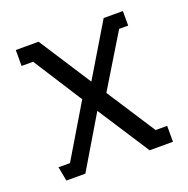

<svg xmlns="http://www.w3.org/2000/svg" viewBox="-94 -568 644 657"><g transform="rotate(-20 228.0 -239.5)"><path d="M40 0 30 -52H72L186 -243L72 -421H30V-479H113L236 -289L350 -479H420V-426H387L271 -235L386 -58H428V0H343L221 -188L109 0Z"/></g></svg>

Font: Kreon Light
Style: Regular
Weight: 300
Designer: Julia Petretta
Foundry: Julia Petretta and Eli Heuer
Version: Version 2.002